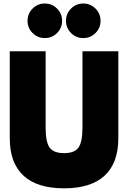

<svg xmlns="http://www.w3.org/2000/svg" viewBox="-20 -1036 715 1071"><path d="M34.5 -750H234.5V-324.5Q234.5 -243.6 256.8 -212.7Q279.1 -181.8 337.3 -181.8Q395.5 -181.8 417.7 -212.7Q440 -243.6 440 -324.5V-750H640V-264.5Q640 -126.8 563.4 -56.1Q486.8 14.5 337.3 14.5Q187.7 14.5 111.1 -56.1Q34.5 -126.8 34.5 -264.5ZM376.4 -851.8Q348.2 -880 348.2 -920Q348.2 -960 376.4 -988.2Q404.5 -1016.4 444.5 -1016.4Q484.5 -1016.4 512.7 -988.2Q540.9 -960 540.9 -920Q540.9 -880 512.7 -851.8Q484.5 -823.6 444.5 -823.6Q404.5 -823.6 376.4 -851.8ZM298.2 -851.8Q270 -823.6 230 -823.6Q190 -823.6 161.8 -851.8Q133.6 -880 133.6 -920Q133.6 -960 161.8 -988.2Q190 -1016.4 230 -1016.4Q270 -1016.4 298.2 -988.2Q326.4 -960 326.4 -920Q326.4 -880 298.2 -851.8Z"/></svg>

Font: Spartan MB Black
Style: Regular
Weight: 900
Designer: Matt Bailey, Mirko Velimirovic
Foundry: Matt Bailey
Version: Version 1.005